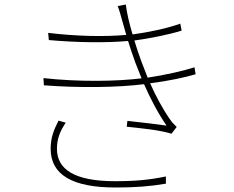

<svg xmlns="http://www.w3.org/2000/svg" viewBox="-20 -799 1040 853"><path d="M272 -254 240 -263C219 -222 205 -187 205 -138C205 -23 301 34 493 34C582 34 647 29 717 17V-15C644 0 583 6 491 6C310 6 233 -47 233 -138C233 -184 248 -218 272 -254ZM523 -707 541 -644C444 -635 316 -638 194 -653L197 -621C321 -610 451 -608 549 -617C559 -585 570 -551 582 -519L609 -451C496 -437 326 -435 173 -452L175 -420C332 -408 500 -410 620 -425C648 -361 682 -296 720 -241C686 -246 611 -255 546 -262L543 -236C608 -229 686 -222 742 -205L765 -235C754 -245 743 -257 735 -269C699 -321 671 -375 647 -429C728 -439 801 -455 849 -469L844 -500C798 -485 716 -466 636 -454L607 -529C598 -554 587 -585 577 -619C649 -629 729 -645 787 -663L781 -694C720 -672 641 -656 569 -646C555 -693 543 -742 539 -779L503 -772C510 -754 517 -729 523 -707Z"/></svg>

Font: Noto Sans CJK HK Thin
Style: Regular
Weight: 100
Designer: Ryoko NISHIZUKA 西塚涼子 (kana, bopomofo & ideographs); Paul D. Hunt (Latin, Greek & Cyrillic); Sandoll Communications 산돌커뮤니
Foundry: Adobe
Version: Version 2.004;hotconv 1.0.118;makeotfexe 2.5.65603